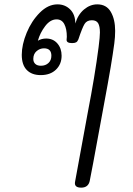

<svg xmlns="http://www.w3.org/2000/svg" viewBox="-20 -600 611 882"><path d="M509 -458Q509 -430 505 -400Q499 -355 488.5 -292Q478 -229 453 -95L408 149Q399 199 392 232Q385 262 353 262Q319 262 325 234L383 -82Q416 -252 433 -384Q439 -432 439 -451Q439 -479 431 -493Q423 -507 402 -507Q379 -507 368.5 -490Q358 -473 340 -419Q336 -409 329.5 -405.5Q323 -402 311 -402Q284 -402 286 -419L287 -431Q287 -467 275.5 -489Q264 -511 240 -511Q211 -511 187.5 -480Q164 -449 154 -413Q171 -423 192 -423Q224 -423 243.5 -400.5Q263 -378 263 -344Q263 -305 237 -280Q211 -255 167 -255Q126 -255 103 -278.5Q80 -302 80 -348Q80 -395 102.5 -449.5Q125 -504 163 -542Q201 -580 244 -580Q279 -580 302.5 -556.5Q326 -533 326 -492Q338 -533 366 -556.5Q394 -580 427 -580Q469 -580 489 -545.5Q509 -511 509 -458ZM182 -378Q163 -378 148 -365Q133 -352 133 -329Q133 -315 142 -306.5Q151 -298 168 -298Q189 -298 202.5 -310.5Q216 -323 216 -344Q216 -378 182 -378Z"/></svg>

Font: Mali
Style: Italic
Weight: 400
Italic angle: -10°
Version: Version 1.000; ttfautohint (v1.6)